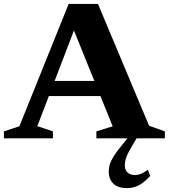

<svg xmlns="http://www.w3.org/2000/svg" viewBox="-25 -706 862 980"><path d="M188.5 -215.5V-293H538V-215.5ZM736 -64 816.5 -35.5V0H467V-35.5L550 -61.5L342 -576.5H362.5L165.5 -62L245 -35.5V0H-5V-35.5L74 -61.5L325.5 -686H475ZM651 35.5Q627 75.5 619.5 97.5Q612 119.5 612 137.5Q612 161.5 626.2 174.5Q640.5 187.5 664 187.5Q679.5 187.5 694.5 181.5Q709.5 175.5 729.5 160.5L742 192Q720.5 215 701.5 228.5Q682.5 242 663.8 248Q645 254 623 254Q576 254 553 230.8Q530 207.5 530 170Q530 152 535.2 134Q540.5 116 555 92.2Q569.5 68.5 598.5 33.5L648.5 -28.5H689Z"/></svg>

Font: Newsreader
Style: Bold
Weight: 700
Designer: Hugues Gentile
Foundry: Production Type
Version: Version 1.003